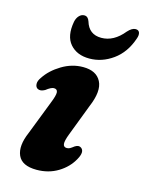

<svg xmlns="http://www.w3.org/2000/svg" viewBox="-110 -771 646 852"><g transform="rotate(15 213.0 -345.5)"><path d="M247 -115Q254.5 -115 261 -118.5Q267.5 -122 279 -131Q296 -142 308 -133Q327 -118.5 306 -81Q283.5 -39.5 240.2 -13.2Q197 13 142 13Q74.5 13 56.2 -28.5Q38 -70 66.5 -136L126 -289.5Q142 -328.5 140.5 -342.8Q139 -357 123.5 -357Q111 -357 88 -339Q67.5 -327.5 54 -335.5Q44.5 -341.5 44 -355.5Q43.5 -369.5 55.5 -386Q81 -425 127.5 -453Q174 -481 225 -481Q286 -481 307.5 -439.2Q329 -397.5 296.5 -321L241.5 -177Q228.5 -143.5 230.2 -129.2Q232 -115 247 -115ZM268 -627Q325 -627 370.5 -683Q389.5 -704 406 -704Q420 -704 424 -693Q428 -682 421.5 -664.5Q398.5 -596.5 348.2 -560.5Q298 -524.5 240.5 -524.5Q183 -524.5 151.8 -560.5Q120.5 -596.5 133 -664.5Q136.5 -682 146.8 -693Q157 -704 170.5 -704Q187.5 -704 194.5 -683Q211 -627 268 -627Z"/></g></svg>

Font: Fraunces 9pt S050
Style: Bold Italic
Weight: 700
Italic angle: -16°
Version: Version 1.000; ttfautohint (v1.8.3)